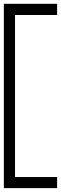

<svg xmlns="http://www.w3.org/2000/svg" viewBox="-21 -826 317 998"><path d="M275.9 123V151.9H27.8H-1V123V-776.9V-806.2H27.8H275.9V-776.9V-748H57.1V94.2H275.9Z"/></svg>

Font: KJV1611
Style: Regular
Weight: 400
Version: Version 3.6.1